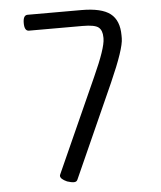

<svg xmlns="http://www.w3.org/2000/svg" viewBox="-53 -786 706 843"><g transform="rotate(-5 300.0 -365.0)"><path d="M255 0Q251 10 239 10Q227 10 209 4Q180 -9 180 -23Q180 -26 182 -30L367 -442Q423 -565 423 -607V-612Q423 -643 406.5 -656.5Q390 -670 337 -670H100Q80 -670 80 -705Q80 -740 100 -740H337Q426 -740 464.5 -710Q503 -680 503 -614V-601Q503 -555 439 -411Z"/></g></svg>

Font: Offside
Style: Regular
Weight: 400
Designer: Eduardo Rodriguez Tunni
Foundry: Eduardo Rodriguez Tunni
Version: Version 1.001